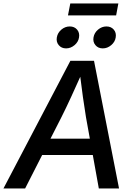

<svg xmlns="http://www.w3.org/2000/svg" viewBox="-45 -1074 762 1094"><path d="M-25.4 0 356 -727.5H490.7L633.3 0H518.1L444.8 -406.7Q437 -454.1 427.5 -520.8Q418 -587.4 406.7 -680.2H432.1Q391.6 -589.8 361.1 -523.4Q330.6 -457 305.2 -406.7L98.1 0ZM148.9 -190.9 164.1 -283.7H537.6L522.5 -190.9ZM540.5 -798.3Q514.2 -798.3 498.8 -816.7Q483.4 -835 487.8 -860.8Q492.2 -887.2 513.7 -905.3Q535.2 -923.3 561.5 -923.3Q587.9 -923.3 603.3 -905.3Q618.7 -887.2 614.3 -860.8Q610.4 -835 588.6 -816.7Q566.9 -798.3 540.5 -798.3ZM331.5 -798.3Q305.2 -798.3 289.8 -816.7Q274.4 -835 278.8 -860.8Q283.2 -887.2 304.7 -905.3Q326.2 -923.3 352.5 -923.3Q378.9 -923.3 394.3 -905.3Q409.7 -887.2 405.3 -860.8Q401.4 -835 379.6 -816.7Q357.9 -798.3 331.5 -798.3ZM629.4 -1054.2 616.7 -986.3H342.3L355.5 -1054.2Z"/></svg>

Font: Inter 20pt Medium
Style: Italic
Weight: 500
Italic angle: -9.3988°
Version: Version 4.001;git-66647c0bb